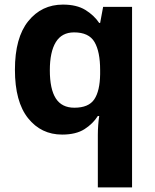

<svg xmlns="http://www.w3.org/2000/svg" viewBox="-20 -576 673 836"><path d="M406 11Q406 -9 407.5 -30Q409 -51 412 -71H406Q385 -37.4 348 -13.7Q311 10 250.6 10Q159.1 10 102.1 -61.5Q45 -133 45 -272.5Q45 -412 103.2 -484Q161.3 -556 254 -556Q313.6 -556 351.4 -532.9Q389.3 -509.7 412 -476H416L429 -546H555V240H406ZM303.8 -107Q366 -107 390.5 -143.5Q415 -180 416 -253V-271Q416 -351 391.5 -393Q367 -435 302.4 -435Q249 -435 223 -392.5Q197 -350 197 -270Q197 -188 223 -147.5Q249 -107 303.8 -107Z"/></svg>

Font: Noto Sans Sundanese
Style: Regular
Weight: 400
Designer: Monotype Design Team (Regular), Sérgio L. Martins (other weights)
Foundry: Monotype Imaging Inc.
Version: Version 2.003